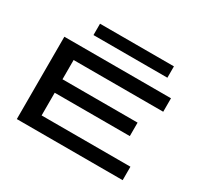

<svg xmlns="http://www.w3.org/2000/svg" viewBox="-164 -1038 1328 1260"><g transform="rotate(30 500.0 -407.5)"><path d="M256 -729H816V-815H256ZM96 0H898V-102H225V-274H794V-376H225V-522H904V-624H96Z"/></g></svg>

Font: Inconsolata UltraExpanded
Style: Bold
Weight: 700
Width: 9
Monospace: yes
Designer: Raph Levien, Cyreal, Brenton Simpson
Foundry: Raph Levien, Cyreal, Google
Version: Version 3.100